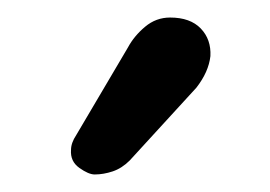

<svg xmlns="http://www.w3.org/2000/svg" viewBox="-20 -793 308 219"><path d="M88 -594Q81 -594 70.5 -601.5Q60 -609 61 -622Q61 -630 67 -639L126 -739Q133 -752 145.5 -762.5Q158 -773 174 -773Q197 -773 209 -760.5Q221 -748 220 -729Q219 -720 215 -711Q211 -702 204 -693L128 -610Q119 -601 108.5 -597.5Q98 -594 88 -594Z"/></svg>

Font: Quicksand Light SemiBold
Style: Regular
Weight: 600
Version: Version 3.004